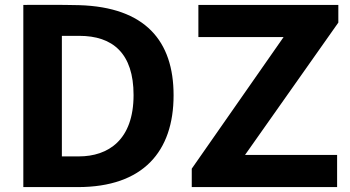

<svg xmlns="http://www.w3.org/2000/svg" viewBox="-20 -762 1424 782"><path d="M75 0H297C563 0 687 -145 687 -374C687 -595 572 -733 302 -741C238 -743 91 -742 75 -742ZM303 -616C439 -616 524 -545 524 -375C524 -192 421 -125 301 -125H232V-616ZM1353 0V-131H978L1358 -670V-742H788V-611H1135L761 -75V0Z"/></svg>

Font: Cheyenne Sans
Style: Bold
Weight: 700
Designer: The Public Sans project authors (U.S. Web Design System), Libre Franklin designed by Pablo Impallari and Rodrigo Fuenzal
Foundry: The Cheyenne Sans Project Authors
Version: Version 2.007